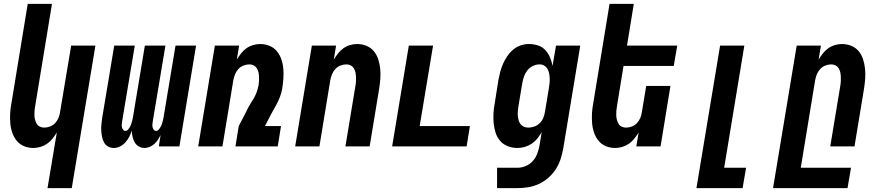

<svg xmlns="http://www.w3.org/2000/svg" viewBox="-20 -755 4540 990"><path d="M225 215 273 -72Q263 -56 251 -40.5Q239 -25 223 -14Q207 -3 188.5 2.5Q170 8 152 8Q126 8 103.5 -1.5Q81 -11 66 -29.5Q51 -48 43 -71.5Q35 -95 33 -120.5Q31 -146 32.5 -172Q34 -198 39 -223L123 -735H248L161 -206Q159 -195 158 -183Q157 -171 157.5 -159.5Q158 -148 161 -137Q164 -126 169.5 -116.5Q175 -107 185.5 -102Q196 -97 208 -97Q223 -97 238.5 -103Q254 -109 265 -121Q276 -133 282 -148Q288 -163 290 -179L347 -520H472L350 215Z M567 8Q550 8 536.5 0Q523 -8 516 -21.5Q509 -35 506 -50.5Q503 -66 502 -82.5Q501 -99 503 -115.5Q505 -132 507 -148L569 -520H675L610 -131Q609 -123 608 -115Q607 -107 608.5 -100Q610 -93 614.5 -86.5Q619 -80 627 -80Q635 -80 641 -87.5Q647 -95 651 -102.5Q655 -110 657.5 -118Q660 -126 662 -134Q664 -142 665.5 -150Q667 -158 668 -166L727 -520H833L768 -131Q767 -123 766 -115Q765 -107 766.5 -100Q768 -93 772.5 -86.5Q777 -80 785 -80Q793 -80 799 -87.5Q805 -95 809 -102.5Q813 -110 815.5 -118Q818 -126 820 -134Q822 -142 823.5 -150Q825 -158 826 -166L885 -520H991L905 0H799L808 -59Q802 -46 794 -34Q786 -22 775.5 -12.5Q765 -3 751.5 2.5Q738 8 725 8Q709 8 695.5 0Q682 -8 674.5 -21Q667 -34 663.5 -49.5Q660 -65 660 -81Q654 -65 646.5 -50Q639 -35 627 -21.5Q615 -8 599 0Q583 8 567 8Z M1002 0 1088 -520H1213L1201 -448Q1211 -464 1223 -479.5Q1235 -495 1250.5 -506Q1266 -517 1284.5 -522.5Q1303 -528 1321 -528Q1347 -528 1370 -518.5Q1393 -509 1408 -490.5Q1423 -472 1431 -448.5Q1439 -425 1441 -399.5Q1443 -374 1441 -348Q1439 -322 1435 -297Q1431 -275 1423 -254Q1415 -233 1403.5 -212.5Q1392 -192 1381 -172Q1370 -152 1360 -132L1346 -105H1429L1412 0H1194L1211 -105L1250 -180Q1257 -196 1266.5 -212Q1276 -228 1286 -244Q1296 -260 1302.5 -277Q1309 -294 1312 -311L1313 -313Q1315 -325 1315.5 -337Q1316 -349 1315.5 -360.5Q1315 -372 1312.5 -383Q1310 -394 1304 -403.5Q1298 -413 1288 -418Q1278 -423 1266 -423Q1251 -423 1235.5 -417Q1220 -411 1209 -399Q1198 -387 1192 -372Q1186 -357 1183 -341L1127 0Z M1502 0 1588 -520H1713L1701 -448Q1711 -464 1723 -479.5Q1735 -495 1750.5 -506Q1766 -517 1784.5 -522.5Q1803 -528 1821 -528Q1847 -528 1870 -518.5Q1893 -509 1908 -490.5Q1923 -472 1930.5 -448.5Q1938 -425 1940.5 -399.5Q1943 -374 1941 -348Q1939 -322 1935 -297L1886 0H1761L1813 -314Q1815 -325 1815.5 -337Q1816 -349 1815.5 -360.5Q1815 -372 1812.5 -383Q1810 -394 1804 -403.5Q1798 -413 1788 -418Q1778 -423 1766 -423Q1751 -423 1735.5 -417Q1720 -411 1709 -399Q1698 -387 1692 -372Q1686 -357 1683 -341L1627 0Z M2002 0 2088 -520H2213L2144 -105H2403L2386 0Z M2647 215H2543V110H2648Q2669 110 2690 101.5Q2711 93 2726.5 76Q2742 59 2750 37.5Q2758 16 2762 -5L2773 -74Q2763 -56 2750.5 -40.5Q2738 -25 2721.5 -14Q2705 -3 2686 2.5Q2667 8 2648 8Q2622 8 2598.5 -1Q2575 -10 2559 -28.5Q2543 -47 2535.5 -70.5Q2528 -94 2525.5 -119.5Q2523 -145 2524.5 -171Q2526 -197 2531 -223L2550 -343Q2554 -364 2559.5 -385Q2565 -406 2574 -426.5Q2583 -447 2596 -466Q2609 -485 2626.5 -499.5Q2644 -514 2665 -521Q2686 -528 2707 -528Q2732 -528 2754.5 -520.5Q2777 -513 2792 -496.5Q2807 -480 2816 -459Q2825 -438 2829 -415L2847 -520H2972L2884 12Q2879 40 2870 67Q2861 94 2845 118.5Q2829 143 2806.5 162.5Q2784 182 2757.5 194Q2731 206 2703 210.5Q2675 215 2647 215ZM2704 -97Q2719 -97 2735 -102.5Q2751 -108 2763 -120Q2775 -132 2781.5 -147.5Q2788 -163 2790 -179L2810 -299Q2812 -312 2813.5 -325Q2815 -338 2814.5 -351Q2814 -364 2811.5 -376.5Q2809 -389 2803 -399.5Q2797 -410 2786.5 -416.5Q2776 -423 2762 -423Q2745 -423 2728 -415Q2711 -407 2699.5 -392.5Q2688 -378 2682 -361Q2676 -344 2673 -326L2653 -206Q2651 -194 2650 -182Q2649 -170 2650 -158.5Q2651 -147 2654 -135.5Q2657 -124 2663.5 -115.5Q2670 -107 2680.5 -102Q2691 -97 2704 -97Z M3152 8Q3126 8 3103.5 -1.5Q3081 -11 3066 -29.5Q3051 -48 3043 -71.5Q3035 -95 3033 -120.5Q3031 -146 3032.5 -172Q3034 -198 3039 -223L3123 -735H3248L3213 -520H3472L3454 -415H3195L3161 -206Q3159 -195 3158 -183Q3157 -171 3157.5 -159.5Q3158 -148 3161 -137Q3164 -126 3169.5 -116.5Q3175 -107 3185.5 -102Q3196 -97 3208 -97Q3223 -97 3238.5 -103Q3254 -109 3265 -121Q3276 -133 3282 -148Q3288 -163 3290 -179L3312 -312H3437L3386 0H3261L3273 -72Q3263 -56 3251 -40.5Q3239 -25 3223 -14Q3207 -3 3188.5 2.5Q3170 8 3152 8Z M3571 215 3693 -520H3818L3714 110H3827L3809 215Z M3966 215 4088 -520H4213L4201 -448Q4211 -464 4223 -479.5Q4235 -495 4250.5 -506Q4266 -517 4284.5 -522.5Q4303 -528 4321 -528Q4347 -528 4370 -518.5Q4393 -509 4408 -490.5Q4423 -472 4430.5 -448.5Q4438 -425 4440.5 -399.5Q4443 -374 4441 -348Q4439 -322 4435 -297L4386 0H4261L4313 -314Q4315 -325 4315.5 -337Q4316 -349 4315.5 -360.5Q4315 -372 4312.5 -383Q4310 -394 4304 -403.5Q4298 -413 4288 -418Q4278 -423 4266 -423Q4251 -423 4235.5 -417Q4220 -411 4209 -399Q4198 -387 4192 -372Q4186 -357 4183 -341L4109 110H4368L4350 215Z"/></svg>

Font: Iosevka Extrabold
Style: Italic
Weight: 800
Italic angle: -9°
Monospace: yes
Designer: Belleve Invis
Foundry: Belleve Invis
Version: Version 32.5.0; ttfautohint (v1.8.4)